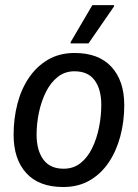

<svg xmlns="http://www.w3.org/2000/svg" viewBox="-20 -720 540 752"><path d="M227.5 12.5Q132.5 12.5 82.9 -42.1Q33.3 -96.7 33.3 -191.7Q33.3 -255.8 48.3 -313.8Q63.3 -371.7 93.8 -416.2Q124.2 -460.8 168.8 -486.7Q213.3 -512.5 272.5 -512.5Q366.7 -512.5 416.7 -457.9Q466.7 -403.3 466.7 -308.3Q466.7 -244.2 451.2 -186.2Q435.8 -128.3 405.8 -83.8Q375.8 -39.2 331.2 -13.3Q286.7 12.5 227.5 12.5ZM229.2 -59.2Q267.5 -59.2 295.4 -81.2Q323.3 -103.3 341.2 -140.4Q359.2 -177.5 367.9 -221.7Q376.7 -265.8 376.7 -309.2Q376.7 -370 350.8 -405.4Q325 -440.8 271.7 -440.8Q234.2 -440.8 206.2 -418.8Q178.3 -396.7 160 -360Q141.7 -323.3 132.5 -279.6Q123.3 -235.8 123.3 -192.5Q123.3 -131.7 149.6 -95.4Q175.8 -59.2 229.2 -59.2ZM256.7 -550V-555L341.7 -700H426.7V-695L326.7 -550Z"/></svg>

Font: Familjen Grotesk GF
Style: Italic
Weight: 400
Designer: Anders Wikstroem, Jonas Baeckman, Matilda Gysing, Kristian Moeller
Foundry: Familjen STHML AB
Version: Version 2.000; Beta; Release 4; Build 6